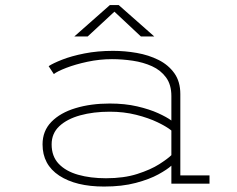

<svg xmlns="http://www.w3.org/2000/svg" viewBox="-20 -708 915 740"><path d="M381 11Q272.5 11 208.2 -31.2Q144 -73.5 144 -151.5Q144 -203.5 178.2 -238.5Q212.5 -273.5 271.2 -291.2Q330 -309 403 -309Q461.5 -309 508.8 -298Q556 -287 589.5 -271.8Q623 -256.5 640.5 -243.5V-338Q640.5 -381.5 620 -409.5Q599.5 -437.5 565.8 -452.8Q532 -468 491.8 -474Q451.5 -480 411.5 -480Q364 -480 317.2 -470Q270.5 -460 235.5 -446.5Q200.5 -433 187.5 -422.5L167.5 -453Q184 -464 219.5 -478Q255 -492 305.5 -502Q356 -512 416 -512Q461.5 -512 507.2 -504Q553 -496 591 -477Q629 -458 652 -425.8Q675 -393.5 675 -345.5V-32H787.5V0H640.5V-69.5Q625 -55 590.5 -36Q556 -17 503.2 -3Q450.5 11 381 11ZM388.5 -21Q457.5 -21 509 -37.5Q560.5 -54 593.8 -75.2Q627 -96.5 640.5 -110V-205Q623 -219.5 587.8 -236.5Q552.5 -253.5 505 -265.5Q457.5 -277.5 403 -277.5Q340 -277.5 289.2 -263.5Q238.5 -249.5 208.8 -221.8Q179 -194 179 -151.5Q179 -105.5 206.2 -76.8Q233.5 -48 281 -34.5Q328.5 -21 388.5 -21ZM266.5 -567.5 403.5 -688.5H437.5L574.5 -567.5H523L421 -663L318 -567.5Z"/></svg>

Font: Trispace SemiExpanded Thin
Style: Regular
Weight: 100
Width: 6
Designer: Tyler Finck
Foundry: Etcetera Type Company
Version: Version 1.210; ttfautohint (v1.8.3)